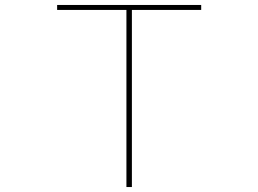

<svg xmlns="http://www.w3.org/2000/svg" viewBox="-20 -753 1040 773"><path d="M790 -713H511V0H489V-713H210V-733H790Z"/></svg>

Font: IBM Plex Sans JP Thin
Style: Regular
Weight: 100
Designer: Mike Abbink; Paul van der Laan; Pieter van Rosmalen; Wujin Sim; Yejin Wi; Jinhee Kim; Boomi Park; Yona Kim; Kichan Ma
Foundry: Sandoll Inc.
Version: Version 1.001